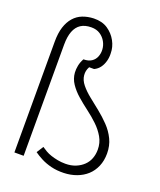

<svg xmlns="http://www.w3.org/2000/svg" viewBox="-133 -784 731 878"><g transform="rotate(20 232.5 -344.5)"><path d="M84 0V-541Q84 -580 94 -606Q104 -632 124 -645Q144 -658 175 -658Q200 -658 217.5 -646.5Q235 -635 245 -617Q255 -599 256 -579Q257 -561 250.5 -544.5Q244 -528 229 -518Q214 -508 190 -508Q180 -490 176.5 -472Q173 -454 174 -438Q176 -409 192.5 -384.5Q209 -360 233.5 -338.5Q258 -317 286 -296Q314 -275 338 -252Q362 -229 377.5 -202Q393 -175 393 -142Q393 -119 385.5 -99Q378 -79 362.5 -64Q347 -49 325 -40Q303 -31 275 -31Q255 -31 237 -34.5Q219 -38 204 -43Q189 -48 177 -55Q165 -62 155 -69L134 -36Q149 -25 171 -13.5Q193 -2 221 5Q249 12 283 11Q316 10 344.5 -0.5Q373 -11 394 -30Q415 -49 427 -77Q439 -105 439 -140Q439 -178 424 -209Q409 -240 384.5 -265.5Q360 -291 332.5 -313Q305 -335 280 -355Q255 -375 237.5 -396.5Q220 -418 218 -441Q217 -452 219 -462Q221 -472 227 -483Q228 -483 231 -483Q234 -483 239 -483Q244 -483 247.5 -483Q251 -483 251 -483Q268 -491 278.5 -505.5Q289 -520 294 -538.5Q299 -557 298 -576Q298 -607 282.5 -635.5Q267 -664 239.5 -682.5Q212 -701 171 -700Q142 -699 117.5 -689.5Q93 -680 75.5 -660Q58 -640 48.5 -610.5Q39 -581 39 -539V0Z"/></g></svg>

Font: Advent Pro Light
Style: Regular
Weight: 300
Version: Version 3.000